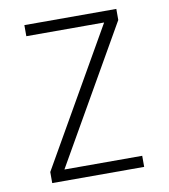

<svg xmlns="http://www.w3.org/2000/svg" viewBox="-77 -736 704 802"><g transform="rotate(-10 275.0 -335.0)"><path d="M470 0H80V-47L410 -623H80V-670H470V-623L140 -47H470Z"/></g></svg>

Font: Lode Dark Term
Style: Regular
Weight: 400
Monospace: yes
Designer: Belleve Invis
Foundry: Belleve Invis
Version: Version 29.2.0